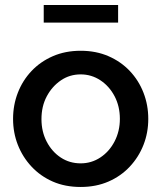

<svg xmlns="http://www.w3.org/2000/svg" viewBox="-20 -734 642 764"><path d="M301 10Q239 10 190 -11.5Q141 -33 105.5 -71Q70 -109 51 -157.5Q32 -206 32 -261Q32 -316 51 -365Q70 -414 105.5 -451.5Q141 -489 190.5 -510.5Q240 -532 301 -532Q362 -532 411.5 -510.5Q461 -489 496.5 -451.5Q532 -414 551 -365Q570 -316 570 -261Q570 -206 551 -157.5Q532 -109 496.5 -71Q461 -33 411.5 -11.5Q362 10 301 10ZM145 -260Q145 -210 166 -170Q187 -130 222 -107Q257 -84 301 -84Q344 -84 379.5 -107.5Q415 -131 436 -171.5Q457 -212 457 -261Q457 -311 436 -351Q415 -391 379.5 -414.5Q344 -438 301 -438Q257 -438 222 -414Q187 -390 166 -350.5Q145 -311 145 -260ZM154 -644V-714H450V-644Z"/></svg>

Font: Raleway Thin SemiBold
Style: Regular
Weight: 600
Version: Version 4.026